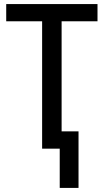

<svg xmlns="http://www.w3.org/2000/svg" viewBox="-20 -734 514 948"><path d="M274.9 193.8V0H188V-628.9H10.7V-713.9H461.4V-628.9H284.2V-85.4H367.7V193.8Z"/></svg>

Font: Open Sans SemiCondensed Medium
Style: Regular
Weight: 500
Width: 4
Designer: Monotype Design Team
Foundry: Monotype Imaging Inc.
Version: Version 3.000